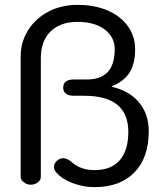

<svg xmlns="http://www.w3.org/2000/svg" viewBox="-20 -759 677 790"><path d="M212 -49Q202 -60 202 -72Q202 -87 216 -99Q227 -108 240 -108Q256 -108 274 -93Q311 -59 369 -59Q437 -59 472.5 -99.5Q508 -140 508 -216Q508 -291 462.5 -328Q417 -365 325 -365H284Q263 -365 251.5 -373.5Q240 -382 240 -398Q240 -432 284 -432H338Q452 -432 452 -556Q452 -607 410.5 -638Q369 -669 299 -669Q228 -669 188 -629.5Q148 -590 148 -520V-31Q148 -18 135.5 -8.5Q123 1 107 1Q91 1 78 -9Q65 -19 65 -31V-525Q65 -586 95.5 -634.5Q126 -683 179 -711Q232 -739 299 -739Q369 -739 422.5 -716Q476 -693 506 -651.5Q536 -610 536 -556Q536 -497 513 -460.5Q490 -424 440 -404V-402Q513 -385 552.5 -337Q592 -289 592 -219Q592 -110 533 -49.5Q474 11 369 11Q322 11 278 -6Q234 -23 212 -49Z"/></svg>

Font: Kodchasan
Style: Regular
Weight: 400
Version: Version 1.000; ttfautohint (v1.6)